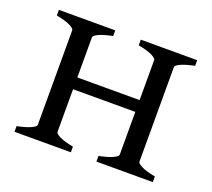

<svg xmlns="http://www.w3.org/2000/svg" viewBox="-86 -563 741 672"><g transform="rotate(20 284.5 -227.0)"><path d="M332 0V-21Q365.2 -27.8 382.8 -35.9Q400.4 -43.9 400.4 -50.8V-210H168.5V-50.8Q168.5 -44.9 184.8 -36.4Q201.2 -27.8 236.8 -21V0H26.9V-21Q60.1 -27.8 77.6 -35.9Q95.2 -43.9 95.2 -50.8V-403.3Q95.2 -409.2 78.9 -417.7Q62.5 -426.3 26.9 -433.1V-454.1H236.8V-433.1Q203.6 -426.3 186 -418.2Q168.5 -410.2 168.5 -403.3V-253.9H400.4V-403.3Q400.4 -409.2 384 -417.7Q367.7 -426.3 332 -433.1V-454.1H542V-433.1Q508.8 -426.3 491.2 -418.2Q473.6 -410.2 473.6 -403.3V-50.8Q473.6 -44.9 490 -36.4Q506.3 -27.8 542 -21V0Z"/></g></svg>

Font: Gentium Plus CyrE
Style: Regular
Weight: 400
Designer: J. Victor Gaultney, Annie Olsen, Iska Routamaa, Becca Hirsbrunner
Foundry: SIL International
Version: Version 5.000